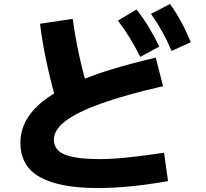

<svg xmlns="http://www.w3.org/2000/svg" viewBox="-20 -875 1040 969"><path d="M472 74Q281 74 182 19Q83 -36 83 -155Q83 -249 154.5 -325.5Q226 -402 377 -465.5Q528 -529 766 -584L803 -440Q615 -397 493 -353.5Q371 -310 311.5 -265Q252 -220 252 -170Q252 -116 309.5 -94Q367 -72 482 -72Q521 -72 564 -75Q607 -78 665.5 -85Q724 -92 808 -104L828 39Q726 57 638.5 65.5Q551 74 472 74ZM262 -372Q234 -471 213.5 -568Q193 -665 182 -755L347 -780Q359 -690 379.5 -595.5Q400 -501 428 -411ZM688 -588Q661 -641 634.5 -684.5Q608 -728 575 -771L669 -827Q703 -784 730.5 -738.5Q758 -693 784 -640ZM846 -618Q823 -672 798 -716.5Q773 -761 742 -805L838 -855Q870 -810 895 -764Q920 -718 943 -662Z"/></svg>

Font: M PLUS 2 ExtraBold
Style: Regular
Weight: 800
Version: Version 1.001